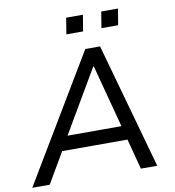

<svg xmlns="http://www.w3.org/2000/svg" viewBox="-99 -978 967 1062"><g transform="rotate(-10 384.5 -447.0)"><path d="M-4 0 418 -705H501L698 0H606L553 -201L592 -171H163L211 -200L94 0ZM444 -601 227 -231 205 -250H575L546 -231L448 -601ZM526 -803 541 -894H635L620 -803ZM329 -803 344 -894H438L423 -803Z"/></g></svg>

Font: Nunito Sans 7pt
Style: Italic
Weight: 400
Italic angle: -9°
Designer: Vernon Adams
Foundry: Vernon Adams
Version: Version 3.101;gftools[0.9.27]